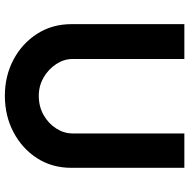

<svg xmlns="http://www.w3.org/2000/svg" viewBox="-14 -762 784 796"><g transform="rotate(90 378.0 -364.0)"><path d="M224.6 -272.5Q224.6 -237.3 245.6 -205.1Q266.6 -172.9 301.3 -152.8Q335.9 -132.8 377 -132.8Q421.9 -132.8 457 -152.8Q492.2 -172.9 512.7 -205.1Q533.2 -237.3 533.2 -272.5V-736.3H675.8V-268.6Q675.8 -187.5 635.7 -125.5Q595.7 -63.5 527.8 -27.8Q460 7.8 377 7.8Q294.9 7.8 227.5 -27.8Q160.2 -63.5 120.1 -126Q80.1 -188.5 80.1 -268.6V-736.3H224.6Z"/></g></svg>

Font: Josefin Sans CFJ
Style: Bold
Weight: 700
Designer: Santiago Orozco
Foundry: Typemade
Version: Version 2.001